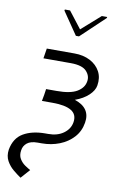

<svg xmlns="http://www.w3.org/2000/svg" viewBox="-159 -820 650 1097"><g transform="rotate(10 166.0 -271.0)"><path d="M62.1 -528.4H223Q274.9 -528.4 313.9 -508Q353 -487.6 372 -452.1Q391 -416.5 383.2 -370.7Q378.6 -341.3 348.7 -313.2Q318.9 -285.2 271 -267.8Q365.8 -236.2 350.9 -149.1Q342.7 -98.7 310.4 -63.2Q278.1 -27.7 230.3 -8.9Q182.5 9.9 127.5 9.9H104Q63.2 9.9 42.6 26.8Q22 43.7 18.8 69.6Q14.2 99.1 26.3 119.1Q38.4 139.2 56.8 151.8Q75.3 164.4 89.1 171.9L42.3 224.4Q22 210.6 -2 190.9Q-25.9 171.2 -41.4 143.3Q-56.8 115.4 -51.5 77.8Q-39.1 9.6 11 -19.7Q61.1 -49 136.7 -49.4H153.4Q207.7 -49 243.4 -74.8Q279.1 -100.5 285.5 -140.6Q292.6 -186.1 257.6 -207.6Q222.7 -229 149.5 -229H86.6L93.4 -265.6L98.4 -299.7H158.7Q239 -299.4 277.7 -322.8Q316.4 -346.2 322.1 -383.5Q328.1 -415.8 303.3 -442.8Q278.4 -469.8 213.1 -470.2H52.9ZM155.2 -766 230.1 -669.4 339.5 -766H370.7L369.3 -759.6L231.2 -628.9H213.1L123.6 -759.6L125 -766Z"/></g></svg>

Font: Inter UI Extra Light
Style: Italic
Weight: 200
Italic angle: -9.39999°
Designer: Rasmus Andersson
Foundry: rsms
Version: 3.2;8d6f07862